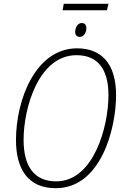

<svg xmlns="http://www.w3.org/2000/svg" viewBox="-20 -979 661 1009"><path d="M309 -925H542L550 -959H315ZM400 -785C421 -785 434 -809 434 -831C434 -847 426 -858 410 -858C387 -858 375 -833 375 -811C375 -794 385 -785 400 -785ZM273 10C510 10 590 -302 590 -479C590 -646 512 -725 385 -725C167 -725 64 -455 64 -243C64 -92 126 10 273 10ZM275 -26C158 -26 104 -107 104 -244C104 -414 184 -689 382 -689C495 -689 550 -614 550 -479C550 -312 472 -26 275 -26Z"/></svg>

Font: Noto Sans SemiCondensed ExtraLight
Style: Italic
Weight: 200
Width: 4
Italic angle: -12°
Designer: Monotype Design Team
Foundry: Monotype Imaging Inc.
Version: Version 2.013